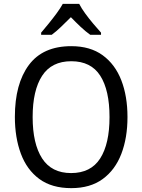

<svg xmlns="http://www.w3.org/2000/svg" viewBox="-20 -964 736 994"><path d="M640 -358Q640 -250 608 -167Q576 -84 511.5 -37Q447 10 349 10Q248 10 183.5 -37.5Q119 -85 88 -168.5Q57 -252 57 -359Q57 -530 129.5 -627.5Q202 -725 349 -725Q447 -725 511.5 -678Q576 -631 608 -548.5Q640 -466 640 -358ZM149 -358Q149 -220 198 -144Q247 -68 348 -68Q450 -68 498.5 -143.5Q547 -219 547 -358Q547 -497 499 -572Q451 -647 349 -647Q247 -647 198 -571.5Q149 -496 149 -358ZM390 -944Q401 -922 421 -894.5Q441 -867 463 -841Q485 -815 503 -795V-784H447Q423 -801 397.5 -825Q372 -849 347 -875Q321 -849 296 -825Q271 -801 248 -784H193V-795Q211 -816 232.5 -842.5Q254 -869 273.5 -895.5Q293 -922 305 -944Z"/></svg>

Font: Noto Sans Gujarati SemiCondensed
Style: Regular
Weight: 400
Width: 4
Designer: Jelle Bosma - Monotype Design Team, Universal Thirst
Foundry: Monotype Imaging Inc.
Version: Version 2.106; ttfautohint (v1.8.4.7-5d5b)